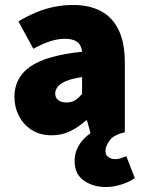

<svg xmlns="http://www.w3.org/2000/svg" viewBox="-20 -532 576 772"><path d="M406 220Q354 220 317 194Q280 168 280 116Q280 87 291 64.5Q302 42 317 26.5Q332 11 344 4L330 -48H326Q296 -21 262.5 -4.5Q229 12 188 12Q141 12 107.5 -9.5Q74 -31 56 -66Q38 -101 38 -142Q38 -220 102 -264.5Q166 -309 310 -324Q308 -342 300 -353.5Q292 -365 277 -370.5Q262 -376 240 -376Q213 -376 183 -366.5Q153 -357 114 -336L54 -446Q89 -467 125 -482Q161 -497 198 -504.5Q235 -512 274 -512Q339 -512 385.5 -487.5Q432 -463 457 -411.5Q482 -360 482 -278V0Q437 10 420.5 33Q404 56 404 76Q404 92 416.5 100Q429 108 442 108Q456 108 467.5 104Q479 100 488 96L522 184Q500 200 467.5 210Q435 220 406 220ZM248 -120Q269 -120 283 -129.5Q297 -139 310 -154V-222Q269 -216 245.5 -206Q222 -196 212 -183Q202 -170 202 -156Q202 -139 214 -129.5Q226 -120 248 -120Z"/></svg>

Font: Source Sans 3 ExtraLight Black
Style: Regular
Weight: 900
Version: Version 3.052;hotconv 1.1.0;makeotfexe 2.6.0